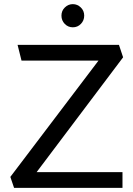

<svg xmlns="http://www.w3.org/2000/svg" viewBox="-20 -908 645 928"><path d="M572 -76V0H48L30 -53L456 -615H84L65 -691H555L575 -631L157 -76ZM371 -792.5Q355 -776 332 -776Q309 -776 293 -792.5Q277 -809 277 -832.5Q277 -856 293.5 -872Q310 -888 332 -888Q354 -888 370.5 -872Q387 -856 387 -832.5Q387 -809 371 -792.5Z"/></svg>

Font: Average Sans
Style: Regular
Weight: 400
Designer: Eduardo Rodriguez Tunni
Foundry: Eduardo Rodriguez Tunni
Version: Version 1.002